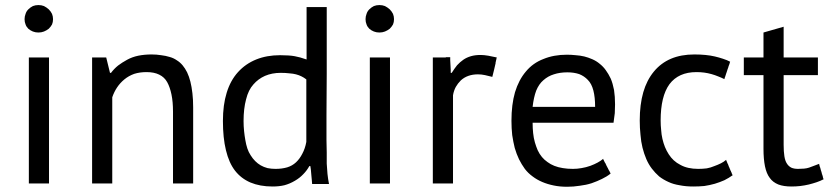

<svg xmlns="http://www.w3.org/2000/svg" viewBox="-20 -711 3223 744"><path d="M91.8 0Q111.3 0 169.9 0Q169.9 -122.1 169.9 -488.3Q150.4 -488.3 91.8 -488.3Q91.8 -366.2 91.8 0ZM89.8 -599.6Q97.7 -592.8 107.4 -588.9Q117.2 -585 128.9 -585Q140.6 -585 150.4 -588.9Q160.2 -592.8 168.9 -599.6Q176.8 -607.4 181.6 -616.2Q185.5 -625 185.5 -636.7Q185.5 -647.5 181.6 -657.2Q176.8 -667 168.9 -674.8Q160.2 -682.6 150.4 -687.5Q140.6 -691.4 128.9 -691.4Q117.2 -691.4 107.4 -687.5Q97.7 -682.6 89.8 -674.8Q82 -667 79.1 -657.2Q75.2 -647.5 75.2 -636.7Q75.2 -625 79.1 -616.2Q82 -607.4 89.8 -599.6Z M728.5 0Q728.5 -74.2 728.5 -294.9Q728.5 -325.2 725.6 -349.6Q722.7 -375 717.8 -394.5Q712.9 -414.1 705.1 -430.7Q697.3 -446.3 687.5 -458Q677.7 -469.7 665 -477.5Q652.3 -486.3 637.7 -490.2Q622.1 -495.1 604.5 -497.1Q586.9 -500 567.4 -500Q540 -500 515.6 -495.1Q492.2 -490.2 472.7 -479.5Q453.1 -468.8 437.5 -457Q421.9 -444.3 410.2 -428.7Q409.2 -428.7 406.2 -428.7Q402.3 -443.4 391.6 -488.3Q377.9 -488.3 336.9 -488.3Q336.9 -366.2 336.9 0Q356.4 0 415 0Q415 -84 415 -334Q421.9 -354.5 433.6 -372.1Q445.3 -389.6 461.9 -403.3Q478.5 -417 500 -424.8Q521.5 -431.6 547.9 -431.6Q577.1 -431.6 596.7 -421.9Q617.2 -412.1 627.9 -392.6Q638.7 -373 644.5 -344.7Q650.4 -316.4 650.4 -278.3Q650.4 -185.5 650.4 0Q669.9 0 728.5 0Z M1246.1 -683.6Q1226.6 -683.6 1168 -683.6Q1168 -632.8 1168 -480.5Q1155.3 -484.4 1143.6 -488.3Q1132.8 -491.2 1122.1 -493.2Q1112.3 -495.1 1097.7 -496.1Q1083 -497.1 1065.4 -497.1Q1013.7 -497.1 972.7 -480.5Q931.6 -463.9 902.3 -431.6Q873 -399.4 858.4 -351.6Q843.8 -304.7 843.8 -242.2Q843.8 -176.8 855.5 -128.9Q867.2 -80.1 890.6 -49.8Q914.1 -19.5 950.2 -3.9Q987.3 11.7 1036.1 11.7Q1061.5 11.7 1082 6.8Q1103.5 1 1123 -10.7Q1141.6 -21.5 1155.3 -36.1Q1168.9 -49.8 1178.7 -67.4Q1179.7 -67.4 1182.6 -67.4Q1183.6 -62.5 1184.6 -53.7Q1185.5 -45.9 1186.5 -32.2Q1187.5 -19.5 1188.5 -10.7Q1189.5 -2 1189.5 2Q1190.4 2 1191.4 2Q1191.4 2 1192.4 2Q1192.4 2 1193.4 2Q1193.4 2 1194.3 2Q1194.3 2 1195.3 2Q1195.3 2 1196.3 2Q1196.3 2 1197.3 2Q1197.3 2 1198.2 2Q1198.2 2 1199.2 2Q1199.2 2 1200.2 2Q1201.2 2 1202.1 2Q1202.1 2 1203.1 2Q1203.1 2 1204.1 2Q1204.1 2 1205.1 2Q1205.1 2 1206.1 2Q1206.1 2 1207 2Q1207 2 1208 2Q1208 2 1209 2Q1209 2 1210 2Q1210 2 1211.9 2Q1211.9 2 1212.9 2Q1212.9 2 1213.9 2Q1213.9 2 1214.8 2Q1214.8 2 1215.8 2Q1215.8 2 1216.8 2Q1216.8 2 1217.8 2Q1217.8 2 1218.8 2Q1219.7 2 1220.7 2Q1220.7 2 1221.7 2Q1221.7 2 1222.7 2Q1222.7 2 1223.6 2Q1223.6 2 1224.6 2Q1224.6 2 1225.6 2Q1225.6 2 1226.6 2Q1226.6 2 1227.5 2Q1227.5 2 1229.5 2Q1229.5 2 1230.5 2Q1230.5 2 1231.4 2Q1231.4 2 1232.4 2Q1232.4 2 1234.4 2Q1234.4 2 1235.4 2Q1235.4 2 1236.3 2Q1236.3 2 1237.3 2Q1237.3 2 1238.3 2Q1238.3 2 1239.3 2Q1239.3 2 1240.2 2Q1240.2 2 1241.2 2Q1241.2 2 1242.2 2Q1242.2 2 1243.2 2Q1243.2 2 1244.1 2Q1244.1 2 1245.1 2Q1245.1 2 1246.1 2Q1246.1 2 1247.1 2Q1247.1 2 1248 2Q1248 2 1249 2Q1249 2 1250 2Q1250 2 1251 2Q1251 2 1252 2Q1252 2 1252.9 2Q1252.9 2 1253.9 2Q1253.9 2 1254.9 2Q1254.9 2 1254.9 2Q1251 -17.6 1249 -37.1Q1247.1 -56.6 1246.1 -77.1Q1246.1 -97.7 1246.1 -120.1Q1245.1 -142.6 1245.1 -168Q1245.1 -200.2 1245.1 -264.6Q1245.1 -329.1 1246.1 -425.8Q1246.1 -522.5 1246.1 -586.9Q1246.1 -651.4 1246.1 -683.6ZM990.2 -70.3Q978.5 -77.1 968.8 -86.9Q959 -96.7 951.2 -109.4Q943.4 -121.1 938.5 -135.7Q933.6 -150.4 930.7 -168Q927.7 -184.6 925.8 -203.1Q923.8 -221.7 923.8 -242.2Q923.8 -290 933.6 -326.2Q942.4 -362.3 961.9 -383.8Q980.5 -405.3 1006.8 -417Q1034.2 -428.7 1067.4 -428.7Q1086.9 -428.7 1101.6 -426.8Q1116.2 -425.8 1127 -422.9Q1138.7 -419.9 1148.4 -415Q1158.2 -410.2 1167 -403.3Q1167 -322.3 1167 -161.1Q1162.1 -134.8 1151.4 -115.2Q1141.6 -95.7 1127 -82Q1112.3 -68.4 1092.8 -62.5Q1072.3 -56.6 1047.9 -56.6Q1031.2 -56.6 1016.6 -59.6Q1002 -63.5 990.2 -70.3Z M1413.1 0Q1432.6 0 1491.2 0Q1491.2 -122.1 1491.2 -488.3Q1471.7 -488.3 1413.1 -488.3Q1413.1 -366.2 1413.1 0ZM1411.1 -599.6Q1418.9 -592.8 1428.7 -588.9Q1438.5 -585 1450.2 -585Q1461.9 -585 1471.7 -588.9Q1481.4 -592.8 1490.2 -599.6Q1498 -607.4 1502.9 -616.2Q1506.8 -625 1506.8 -636.7Q1506.8 -647.5 1502.9 -657.2Q1498 -667 1490.2 -674.8Q1481.4 -682.6 1471.7 -687.5Q1461.9 -691.4 1450.2 -691.4Q1438.5 -691.4 1428.7 -687.5Q1418.9 -682.6 1411.1 -674.8Q1403.3 -667 1400.4 -657.2Q1396.5 -647.5 1396.5 -636.7Q1396.5 -625 1400.4 -616.2Q1403.3 -607.4 1411.1 -599.6Z M1905.3 -488.3Q1887.7 -492.2 1872.1 -495.1Q1855.5 -498 1841.8 -498Q1821.3 -498 1804.7 -493.2Q1788.1 -488.3 1775.4 -479.5Q1762.7 -470.7 1751 -458Q1740.2 -444.3 1730.5 -428.7Q1729.5 -428.7 1726.6 -428.7Q1726.6 -432.6 1726.6 -439.5Q1726.6 -447.3 1725.6 -459Q1724.6 -469.7 1724.6 -477.5Q1724.6 -485.4 1724.6 -489.3Q1723.6 -489.3 1722.7 -489.3Q1722.7 -489.3 1721.7 -489.3Q1721.7 -489.3 1720.7 -489.3Q1720.7 -489.3 1719.7 -489.3Q1719.7 -489.3 1718.8 -489.3Q1718.8 -489.3 1717.8 -489.3Q1717.8 -489.3 1716.8 -489.3Q1716.8 -489.3 1714.8 -489.3Q1714.8 -489.3 1713.9 -489.3Q1713.9 -489.3 1712.9 -489.3Q1712.9 -489.3 1711.9 -489.3Q1711.9 -489.3 1710.9 -489.3Q1710.9 -489.3 1710 -489.3Q1710 -489.3 1709 -489.3Q1709 -489.3 1708 -489.3Q1708 -489.3 1707 -488.3Q1706.1 -488.3 1705.1 -488.3Q1705.1 -488.3 1704.1 -488.3Q1704.1 -488.3 1703.1 -488.3Q1703.1 -488.3 1702.1 -488.3Q1702.1 -488.3 1701.2 -488.3Q1701.2 -488.3 1700.2 -488.3Q1700.2 -488.3 1699.2 -488.3Q1698.2 -488.3 1697.3 -488.3Q1697.3 -488.3 1696.3 -488.3Q1696.3 -488.3 1695.3 -488.3Q1695.3 -488.3 1694.3 -488.3Q1694.3 -488.3 1693.4 -488.3Q1693.4 -488.3 1692.4 -488.3Q1692.4 -488.3 1691.4 -488.3Q1690.4 -488.3 1689.5 -488.3Q1689.5 -488.3 1688.5 -488.3Q1688.5 -488.3 1687.5 -488.3Q1687.5 -488.3 1686.5 -488.3Q1686.5 -488.3 1685.5 -488.3Q1685.5 -488.3 1684.6 -488.3Q1684.6 -488.3 1683.6 -488.3Q1683.6 -488.3 1682.6 -488.3Q1682.6 -488.3 1681.6 -488.3Q1681.6 -488.3 1680.7 -488.3Q1680.7 -488.3 1679.7 -488.3Q1679.7 -488.3 1678.7 -488.3Q1678.7 -488.3 1677.7 -488.3Q1677.7 -488.3 1676.8 -488.3Q1676.8 -488.3 1675.8 -488.3Q1675.8 -488.3 1674.8 -488.3Q1674.8 -488.3 1672.9 -488.3Q1672.9 -488.3 1671.9 -488.3Q1671.9 -488.3 1670.9 -488.3Q1670.9 -488.3 1669.9 -488.3Q1669.9 -488.3 1668.9 -488.3Q1668.9 -488.3 1668 -488.3Q1668 -488.3 1668 -488.3Q1668 -488.3 1667 -488.3Q1667 -488.3 1666 -488.3Q1666 -488.3 1665 -488.3Q1664.1 -488.3 1663.1 -488.3Q1663.1 -488.3 1662.1 -488.3Q1662.1 -488.3 1661.1 -488.3Q1661.1 -488.3 1661.1 -488.3Q1661.1 -488.3 1659.2 -488.3Q1659.2 -488.3 1658.2 -488.3Q1658.2 -488.3 1657.2 -488.3Q1657.2 -366.2 1657.2 0Q1676.8 0 1735.4 0Q1735.4 -85.9 1735.4 -341.8Q1738.3 -359.4 1746.1 -374Q1753.9 -387.7 1765.6 -399.4Q1778.3 -411.1 1794.9 -417Q1811.5 -422.9 1832 -422.9Q1845.7 -422.9 1859.4 -419.9Q1873 -417 1887.7 -413.1Q1891.6 -427.7 1894.5 -440.4Q1897.5 -454.1 1900.4 -465.8Q1900.4 -466.8 1900.4 -467.8Q1900.4 -467.8 1900.4 -468.8Q1900.4 -468.8 1900.4 -469.7Q1900.4 -469.7 1901.4 -470.7Q1901.4 -470.7 1901.4 -471.7Q1901.4 -471.7 1901.4 -472.7Q1901.4 -472.7 1901.4 -473.6Q1901.4 -473.6 1901.4 -474.6Q1901.4 -474.6 1902.3 -475.6Q1902.3 -475.6 1902.3 -476.6Q1902.3 -476.6 1902.3 -477.5Q1902.3 -477.5 1902.3 -478.5Q1902.3 -478.5 1903.3 -479.5Q1903.3 -479.5 1903.3 -480.5Q1903.3 -480.5 1903.3 -481.4Q1903.3 -481.4 1903.3 -483.4Q1903.3 -483.4 1904.3 -484.4Q1904.3 -484.4 1904.3 -485.4Q1904.3 -485.4 1904.3 -486.3Q1904.3 -486.3 1905.3 -488.3Z M2317.4 -95.7Q2308.6 -87.9 2295.9 -81.1Q2283.2 -74.2 2267.6 -68.4Q2251 -62.5 2233.4 -59.6Q2216.8 -56.6 2200.2 -56.6Q2178.7 -56.6 2161.1 -59.6Q2142.6 -62.5 2127.9 -68.4Q2113.3 -74.2 2101.6 -83Q2088.9 -91.8 2080.1 -102.5Q2070.3 -114.3 2063.5 -128.9Q2057.6 -142.6 2052.7 -159.2Q2047.9 -175.8 2045.9 -195.3Q2043.9 -213.9 2043.9 -235.4Q2148.4 -235.4 2357.4 -235.4Q2360.4 -254.9 2362.3 -272.5Q2363.3 -290 2363.3 -306.6Q2363.3 -336.9 2359.4 -362.3Q2354.5 -387.7 2346.7 -406.2Q2337.9 -424.8 2327.1 -439.5Q2317.4 -453.1 2303.7 -463.9Q2291 -474.6 2275.4 -481.4Q2259.8 -488.3 2244.1 -492.2Q2227.5 -496.1 2210.9 -497.1Q2193.4 -499 2176.8 -499Q2126 -499 2085.9 -482.4Q2044.9 -466.8 2017.6 -433.6Q1990.2 -401.4 1975.6 -353.5Q1961.9 -305.7 1961.9 -243.2Q1961.9 -213.9 1964.8 -187.5Q1968.8 -161.1 1974.6 -137.7Q1981.4 -114.3 1991.2 -93.8Q2001 -74.2 2013.7 -56.6Q2026.4 -40 2043.9 -27.3Q2060.5 -14.6 2081.1 -5.9Q2101.6 2.9 2126 7.8Q2149.4 12.7 2177.7 12.7Q2202.1 12.7 2226.6 8.8Q2251 5.9 2272.5 -1Q2294.9 -8.8 2312.5 -17.6Q2331.1 -26.4 2345.7 -38.1Q2345.7 -39.1 2345.7 -40Q2345.7 -40 2344.7 -41Q2344.7 -41 2344.7 -42Q2344.7 -42 2343.8 -43Q2343.8 -43.9 2342.8 -44.9Q2342.8 -44.9 2342.8 -45.9Q2342.8 -45.9 2341.8 -46.9Q2341.8 -46.9 2341.8 -47.9Q2341.8 -47.9 2340.8 -48.8Q2340.8 -48.8 2340.8 -49.8Q2340.8 -49.8 2339.8 -49.8Q2339.8 -49.8 2339.8 -50.8Q2339.8 -50.8 2338.9 -51.8Q2338.9 -51.8 2337.9 -53.7Q2337.9 -53.7 2337.9 -54.7Q2337.9 -54.7 2337.9 -55.7Q2337.9 -55.7 2336.9 -55.7Q2336.9 -55.7 2336.9 -56.6Q2336.9 -56.6 2335.9 -57.6Q2335.9 -57.6 2335.9 -58.6Q2335.9 -58.6 2335.9 -59.6Q2335.9 -59.6 2335 -59.6Q2335 -59.6 2334 -61.5Q2334 -61.5 2334 -62.5Q2334 -62.5 2334 -62.5Q2334 -62.5 2333 -63.5Q2333 -63.5 2333 -64.5Q2333 -64.5 2332 -65.4Q2332 -65.4 2332 -65.4Q2332 -66.4 2331.1 -67.4Q2331.1 -67.4 2331.1 -67.4Q2331.1 -67.4 2330.1 -69.3Q2330.1 -69.3 2330.1 -69.3Q2330.1 -69.3 2329.1 -71.3Q2329.1 -71.3 2329.1 -71.3Q2329.1 -71.3 2329.1 -72.3Q2329.1 -72.3 2328.1 -73.2Q2328.1 -73.2 2328.1 -73.2Q2328.1 -73.2 2328.1 -74.2Q2328.1 -74.2 2327.1 -75.2Q2327.1 -75.2 2327.1 -76.2Q2327.1 -76.2 2327.1 -76.2Q2327.1 -77.1 2326.2 -78.1Q2326.2 -78.1 2325.2 -79.1Q2325.2 -80.1 2324.2 -81.1Q2324.2 -81.1 2323.2 -82Q2323.2 -82 2323.2 -83Q2323.2 -83 2322.3 -84Q2322.3 -84 2322.3 -85Q2322.3 -85 2321.3 -85.9Q2321.3 -85.9 2321.3 -86.9Q2321.3 -86.9 2320.3 -87.9Q2320.3 -87.9 2320.3 -88.9Q2320.3 -89.8 2319.3 -90.8Q2319.3 -90.8 2318.4 -91.8Q2318.4 -91.8 2318.4 -92.8Q2318.4 -92.8 2317.4 -93.8Q2317.4 -93.8 2317.4 -95.7ZM2257.8 -401.4Q2272.5 -386.7 2279.3 -360.4Q2286.1 -334 2286.1 -296.9Q2205.1 -296.9 2043.9 -296.9Q2047.9 -333 2057.6 -359.4Q2068.4 -385.7 2085.9 -400.4Q2103.5 -416 2126 -422.9Q2149.4 -430.7 2178.7 -430.7Q2204.1 -430.7 2224.6 -423.8Q2244.1 -416 2257.8 -401.4Z M2793.9 -91.8Q2785.2 -84 2773.4 -78.1Q2761.7 -72.3 2748 -67.4Q2734.4 -61.5 2718.8 -58.6Q2703.1 -56.6 2685.5 -56.6Q2665 -56.6 2647.5 -60.5Q2629.9 -64.5 2616.2 -72.3Q2602.5 -79.1 2590.8 -89.8Q2580.1 -99.6 2571.3 -113.3Q2562.5 -127 2556.6 -141.6Q2550.8 -156.2 2546.9 -172.9Q2543 -189.5 2542 -207Q2540 -224.6 2540 -244.1Q2540 -337.9 2574.2 -384.8Q2609.4 -431.6 2678.7 -431.6Q2694.3 -431.6 2709 -429.7Q2723.6 -427.7 2737.3 -423.8Q2751 -419.9 2762.7 -415Q2775.4 -410.2 2787.1 -404.3Q2787.1 -404.3 2787.1 -405.3Q2787.1 -405.3 2787.1 -406.2Q2787.1 -406.2 2788.1 -407.2Q2788.1 -407.2 2788.1 -408.2Q2788.1 -408.2 2788.1 -409.2Q2788.1 -410.2 2789.1 -411.1Q2789.1 -411.1 2789.1 -412.1Q2789.1 -412.1 2790 -413.1Q2790 -413.1 2790 -414.1Q2790 -414.1 2790 -415Q2790 -415 2791 -416Q2791 -416 2791 -417Q2791 -417 2791 -417Q2791 -417 2791 -418Q2791 -418 2792 -418.9Q2792 -418.9 2792 -420.9Q2792 -420.9 2793 -421.9Q2793 -421.9 2793 -422.9Q2793 -422.9 2793 -422.9Q2793 -422.9 2793 -423.8Q2793 -423.8 2793.9 -425.8Q2793.9 -425.8 2793.9 -426.8Q2793.9 -426.8 2794.9 -427.7Q2794.9 -427.7 2794.9 -427.7Q2794.9 -428.7 2794.9 -429.7Q2794.9 -429.7 2795.9 -430.7Q2795.9 -430.7 2795.9 -430.7Q2795.9 -431.6 2795.9 -432.6Q2795.9 -432.6 2796.9 -433.6Q2796.9 -433.6 2796.9 -433.6Q2796.9 -434.6 2796.9 -435.5Q2796.9 -435.5 2796.9 -435.5Q2796.9 -436.5 2797.9 -437.5Q2797.9 -437.5 2797.9 -438.5Q2797.9 -438.5 2798.8 -439.5Q2798.8 -439.5 2798.8 -440.4Q2798.8 -440.4 2798.8 -441.4Q2798.8 -441.4 2798.8 -441.4Q2798.8 -441.4 2799.8 -443.4Q2799.8 -443.4 2799.8 -444.3Q2799.8 -444.3 2800.8 -445.3Q2800.8 -445.3 2800.8 -446.3Q2800.8 -446.3 2800.8 -447.3Q2800.8 -447.3 2801.8 -448.2Q2801.8 -448.2 2801.8 -449.2Q2801.8 -449.2 2801.8 -450.2Q2801.8 -450.2 2802.7 -451.2Q2802.7 -451.2 2802.7 -452.1Q2802.7 -452.1 2802.7 -453.1Q2802.7 -453.1 2802.7 -453.1Q2802.7 -453.1 2803.7 -455.1Q2803.7 -455.1 2803.7 -456.1Q2803.7 -456.1 2804.7 -457Q2804.7 -457 2804.7 -458Q2804.7 -458 2804.7 -459Q2804.7 -459 2805.7 -460Q2805.7 -460 2805.7 -460.9Q2805.7 -460.9 2805.7 -460.9Q2805.7 -460.9 2806.6 -462.9Q2806.6 -462.9 2806.6 -463.9Q2806.6 -463.9 2806.6 -463.9Q2806.6 -464.8 2807.6 -465.8Q2807.6 -465.8 2807.6 -466.8Q2807.6 -466.8 2807.6 -467.8Q2807.6 -467.8 2808.6 -468.8Q2808.6 -468.8 2808.6 -469.7Q2808.6 -469.7 2808.6 -470.7Q2808.6 -470.7 2809.6 -471.7Q2796.9 -478.5 2781.2 -483.4Q2766.6 -488.3 2750 -492.2Q2733.4 -496.1 2713.9 -498Q2694.3 -500 2670.9 -500Q2619.1 -500 2580.1 -483.4Q2541 -466.8 2513.7 -433.6Q2486.3 -400.4 2472.7 -353.5Q2459 -305.7 2459 -244.1Q2459 -214.8 2461.9 -188.5Q2463.9 -162.1 2469.7 -138.7Q2475.6 -115.2 2484.4 -94.7Q2493.2 -74.2 2505.9 -57.6Q2518.6 -41 2534.2 -27.3Q2550.8 -14.6 2570.3 -5.9Q2588.9 2.9 2613.3 6.8Q2637.7 11.7 2666 11.7Q2688.5 11.7 2709 9.8Q2729.5 6.8 2750 1Q2769.5 -4.9 2787.1 -12.7Q2804.7 -21.5 2819.3 -32.2Q2819.3 -32.2 2818.4 -33.2Q2818.4 -33.2 2817.4 -34.2Q2817.4 -34.2 2817.4 -35.2Q2817.4 -35.2 2817.4 -36.1Q2817.4 -36.1 2816.4 -37.1Q2816.4 -37.1 2816.4 -38.1Q2816.4 -38.1 2815.4 -39.1Q2815.4 -39.1 2815.4 -40Q2815.4 -40 2815.4 -41Q2815.4 -41 2814.5 -42Q2814.5 -42 2814.5 -43Q2814.5 -43 2813.5 -43.9Q2813.5 -43.9 2813.5 -43.9Q2813.5 -43.9 2813.5 -44.9Q2813.5 -44.9 2812.5 -45.9Q2812.5 -45.9 2812.5 -47.9Q2812.5 -47.9 2811.5 -48.8Q2811.5 -48.8 2811.5 -49.8Q2811.5 -49.8 2810.5 -49.8Q2810.5 -49.8 2810.5 -50.8Q2810.5 -50.8 2809.6 -52.7Q2809.6 -52.7 2809.6 -53.7Q2809.6 -53.7 2809.6 -53.7Q2809.6 -53.7 2808.6 -55.7Q2808.6 -55.7 2808.6 -56.6Q2808.6 -56.6 2807.6 -56.6Q2807.6 -56.6 2807.6 -57.6Q2807.6 -57.6 2807.6 -58.6Q2807.6 -58.6 2807.6 -59.6Q2807.6 -59.6 2806.6 -59.6Q2806.6 -59.6 2806.6 -60.5Q2806.6 -60.5 2806.6 -61.5Q2806.6 -61.5 2805.7 -61.5Q2805.7 -61.5 2805.7 -62.5Q2805.7 -62.5 2805.7 -63.5Q2805.7 -63.5 2804.7 -63.5Q2804.7 -63.5 2804.7 -64.5Q2804.7 -64.5 2804.7 -65.4Q2804.7 -65.4 2803.7 -66.4Q2803.7 -66.4 2803.7 -67.4Q2803.7 -67.4 2803.7 -68.4Q2803.7 -68.4 2802.7 -69.3Q2802.7 -69.3 2802.7 -70.3Q2802.7 -70.3 2801.8 -71.3Q2801.8 -71.3 2801.8 -71.3Q2801.8 -71.3 2801.8 -72.3Q2801.8 -72.3 2801.8 -73.2Q2801.8 -73.2 2800.8 -74.2Q2800.8 -74.2 2800.8 -75.2Q2800.8 -75.2 2799.8 -76.2Q2799.8 -76.2 2799.8 -77.1Q2799.8 -77.1 2798.8 -78.1Q2798.8 -78.1 2798.8 -79.1Q2798.8 -79.1 2797.9 -80.1Q2797.9 -80.1 2797.9 -81.1Q2797.9 -81.1 2797.9 -82Q2797.9 -82 2796.9 -83Q2796.9 -83 2796.9 -84Q2796.9 -84 2795.9 -85Q2795.9 -85 2795.9 -86.9Q2795.9 -86.9 2794.9 -87.9Q2794.9 -87.9 2794.9 -88.9Q2794.9 -88.9 2793.9 -89.8Q2793.9 -90.8 2793.9 -91.8Z M2862.3 -419.9Q2881.8 -419.9 2938.5 -419.9Q2938.5 -348.6 2938.5 -134.8Q2938.5 -94.7 2944.3 -66.4Q2950.2 -38.1 2962.9 -21.5Q2974.6 -4.9 2996.1 3.9Q3016.6 11.7 3046.9 11.7Q3064.5 11.7 3081.1 9.8Q3097.7 7.8 3114.3 3.9Q3129.9 0 3144.5 -4.9Q3159.2 -9.8 3171.9 -16.6Q3171.9 -16.6 3170.9 -17.6Q3170.9 -17.6 3170.9 -18.6Q3170.9 -18.6 3169.9 -19.5Q3169.9 -19.5 3169.9 -20.5Q3169.9 -20.5 3169.9 -21.5Q3169.9 -21.5 3168.9 -22.5Q3168.9 -22.5 3168.9 -23.4Q3168.9 -23.4 3168.9 -24.4Q3168.9 -24.4 3168.9 -25.4Q3168.9 -25.4 3168 -27.3Q3168 -27.3 3168 -28.3Q3168 -28.3 3168 -29.3Q3168 -29.3 3167 -30.3Q3167 -30.3 3167 -30.3Q3167 -30.3 3167 -31.2Q3167 -31.2 3167 -32.2Q3167 -33.2 3166 -34.2Q3166 -34.2 3166 -35.2Q3166 -35.2 3166 -35.2Q3166 -35.2 3165 -36.1Q3165 -36.1 3165 -37.1Q3165 -37.1 3165 -38.1Q3165 -38.1 3165 -39.1Q3165 -39.1 3164.1 -39.1Q3164.1 -39.1 3164.1 -41Q3164.1 -41 3164.1 -42Q3164.1 -42 3164.1 -42Q3164.1 -43 3163.1 -43.9Q3163.1 -43.9 3163.1 -44.9Q3163.1 -44.9 3163.1 -45.9Q3163.1 -45.9 3162.1 -46.9Q3162.1 -46.9 3162.1 -46.9Q3162.1 -46.9 3162.1 -47.9Q3162.1 -47.9 3162.1 -48.8Q3162.1 -48.8 3161.1 -49.8Q3161.1 -49.8 3161.1 -50.8Q3161.1 -50.8 3161.1 -51.8Q3161.1 -51.8 3160.2 -52.7Q3160.2 -52.7 3160.2 -53.7Q3160.2 -53.7 3160.2 -53.7Q3160.2 -53.7 3160.2 -54.7Q3160.2 -54.7 3160.2 -55.7Q3160.2 -55.7 3159.2 -56.6Q3159.2 -56.6 3159.2 -57.6Q3159.2 -57.6 3159.2 -58.6Q3159.2 -58.6 3159.2 -59.6Q3159.2 -59.6 3158.2 -60.5Q3158.2 -60.5 3158.2 -61.5Q3158.2 -61.5 3158.2 -62.5Q3158.2 -62.5 3157.2 -63.5Q3157.2 -63.5 3157.2 -63.5Q3157.2 -64.5 3157.2 -65.4Q3157.2 -65.4 3156.2 -65.4Q3156.2 -66.4 3156.2 -67.4Q3156.2 -67.4 3156.2 -68.4Q3156.2 -68.4 3156.2 -68.4Q3156.2 -68.4 3155.3 -69.3Q3155.3 -69.3 3155.3 -70.3Q3155.3 -70.3 3155.3 -71.3Q3155.3 -71.3 3155.3 -72.3Q3155.3 -72.3 3154.3 -73.2Q3154.3 -73.2 3154.3 -74.2Q3154.3 -74.2 3154.3 -75.2Q3154.3 -75.2 3154.3 -76.2Q3143.6 -72.3 3133.8 -68.4Q3124 -64.5 3115.2 -61.5Q3106.4 -58.6 3095.7 -57.6Q3085 -56.6 3072.3 -56.6Q3056.6 -56.6 3045.9 -61.5Q3035.2 -67.4 3029.3 -77.1Q3022.5 -86.9 3019.5 -105.5Q3016.6 -124 3016.6 -149.4Q3016.6 -239.3 3016.6 -419.9Q3049.8 -419.9 3149.4 -419.9Q3149.4 -437.5 3149.4 -488.3Q3116.2 -488.3 3016.6 -488.3Q3016.6 -517.6 3016.6 -607.4Q2997.1 -601.6 2938.5 -585Q2938.5 -560.5 2938.5 -488.3Q2919.9 -488.3 2862.3 -488.3Q2862.3 -470.7 2862.3 -419.9Z"/></svg>

Font: Aptus Gothic JP
Style: Medium
Weight: 400
Designer: Fuminori Ogawa / Motoya
Version: Version 1